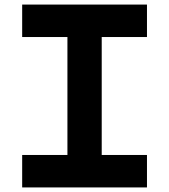

<svg xmlns="http://www.w3.org/2000/svg" viewBox="-20 -820 740 840"><path d="M77 0V-142H275V-658H77V-800H623V-658H425V-142H623V0Z"/></svg>

Font: Martian Mono SemiBold
Style: Regular
Weight: 600
Monospace: yes
Designer: Roman Shamin
Foundry: Evil Martians
Version: Version 1.000; ttfautohint (v1.8.4.7-5d5b)